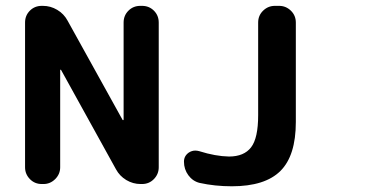

<svg xmlns="http://www.w3.org/2000/svg" viewBox="-20 -737 1306 662"><path d="M124 -102.5Q99.6 -102.5 83 -119.6Q66.4 -136.7 66.4 -160.2V-659.2Q66.4 -683.6 83 -700.2Q99.6 -716.8 124 -716.8H127.9Q154.3 -716.8 177.2 -703.1Q200.2 -689.5 212.9 -666L402.3 -324.2Q403.3 -322.3 404.8 -322.8Q406.2 -323.2 406.2 -325.2V-659.2Q406.2 -683.6 422.9 -700.2Q439.5 -716.8 463.9 -716.8H469.7Q494.1 -716.8 510.7 -700.2Q527.3 -683.6 527.3 -659.2V-160.2Q527.3 -136.7 510.7 -119.6Q494.1 -102.5 469.7 -102.5H464.8Q438.5 -102.5 415.5 -116.2Q392.6 -129.9 379.9 -153.3L190.4 -496.1Q189.5 -497.1 188.5 -496.6Q187.5 -496.1 187.5 -495.1V-160.2Q187.5 -136.7 170.4 -119.6Q153.3 -102.5 129.9 -102.5ZM668 -106.4Q644.5 -112.3 629.4 -132.8Q614.3 -153.3 614.3 -179.7Q614.3 -199.2 630.9 -210.9Q641.6 -217.8 653.3 -217.8Q660.2 -217.8 667 -215.8Q722.7 -198.2 769.5 -197.3Q821.3 -197.3 845.7 -229Q870.1 -260.7 870.1 -339.8V-659.2Q870.1 -683.6 887.2 -700.2Q904.3 -716.8 927.7 -716.8H942.4Q965.8 -716.8 982.9 -700.2Q1000 -683.6 1000 -659.2V-316.4Q1000 -200.2 946.8 -147.5Q893.6 -94.7 779.3 -94.7Q720.7 -94.7 668 -106.4Z"/></svg>

Font: Gen Jyuu Gothic Bold
Style: Bold
Weight: 700
Designer: [Source Han Sans]
Ryoko NISHIZUKA  (kana & ideographs); Paul D. Hunt (Latin, Greek & Cyrillic); Wenlong ZHANG  (bopomofo
Version: Version 1.002.20150607